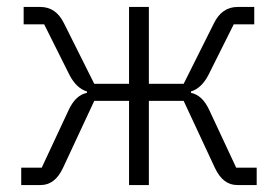

<svg xmlns="http://www.w3.org/2000/svg" viewBox="-20 -532 799 552"><path d="M41 0V-50H100L178 -217Q198 -259 230 -265V-269Q200 -278 180 -316L107 -462H48V-512H96Q141 -512 164 -465L251 -291H351V-512H408V-291H508L595 -465Q618 -512 663 -512H711V-462H652L579 -316Q559 -278 529 -269V-265Q561 -259 581 -217L659 -50H718V0H662Q621 0 598 -49L508 -242H408V0H351V-242H251L161 -49Q138 0 97 0Z"/></svg>

Font: IBM Plex Sans Light
Style: Regular
Weight: 300
Designer: Mike Abbink, Paul van der Laan, Pieter van Rosmalen
Foundry: Bold Monday
Version: Version 3.0